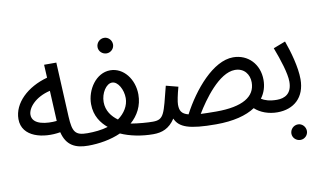

<svg xmlns="http://www.w3.org/2000/svg" viewBox="-79 -783 1932 1145"><g transform="rotate(-10 886.5 -210.5)"><path d="M403 5C441 5 452 -12 452 -34C452 -56 440 -69 412 -69C337 -69 322 -92 317 -186L301 -516H227L231 -437C109 -404 20 -320 20 -223C20 -113 149 -85 252 -103C272 -21 325 5 403 5ZM95 -236C95 -278 144 -336 234 -357L243 -173C185 -167 95 -174 95 -236Z M607 -518C632 -518 653 -539 653 -564C653 -590 632 -612 607 -612C580 -612 559 -590 559 -564C559 -539 580 -518 607 -518Z M402 5C470 5 541 -7 601 -34C656 -9 728 5 797 5C836 5 847 -12 847 -34C847 -56 835 -69 807 -69C775 -69 722 -73 674 -81C720 -121 750 -176 750 -244C750 -336 690 -415 609 -415C523 -415 462 -323 462 -236C462 -163 499 -116 536 -85C497 -73 453 -69 411 -69ZM538 -235C538 -289 572 -341 607 -341C643 -341 672 -287 672 -236C672 -190 645 -147 604 -118C568 -144 538 -182 538 -235Z M1176 12C1282 12 1360 -9 1413 -44C1446 -13 1496 5 1549 5C1588 5 1599 -12 1599 -34C1599 -56 1587 -69 1559 -69C1514 -69 1485 -79 1465 -92C1489 -124 1500 -161 1500 -200C1500 -296 1434 -364 1344 -364C1223 -364 1097 -214 1024 -75C982 -86 972 -107 972 -143C972 -161 980 -201 993 -248L920 -267C878 -103 876 -69 807 -69L797 5C850 5 894 -11 930 -66C954 -10 1013 12 1176 12ZM1342 -288C1398 -288 1428 -246 1428 -198C1428 -111 1350 -63 1190 -63C1153 -63 1121 -64 1096 -65C1143 -143 1245 -288 1342 -288Z M1656 191C1681 191 1702 170 1702 145C1702 119 1681 97 1656 97C1629 97 1608 119 1608 145C1608 170 1629 191 1656 191Z M1549 5C1648 5 1718 -55 1718 -166C1718 -239 1690 -337 1666 -403L1593 -375C1622 -299 1650 -213 1650 -163C1650 -90 1606 -69 1559 -69Z"/></g></svg>

Font: Noto Sans Arabic ExtCond
Style: Regular
Weight: 400
Width: 2
Designer: Monotype Design Team, Nadine Chahine, Nizar Qandah and Khaled Hosny
Foundry: Monotype Imaging Inc.
Version: Version 2.012